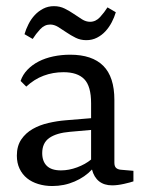

<svg xmlns="http://www.w3.org/2000/svg" viewBox="-20 -602 478 630"><path d="M180 -42.9Q206.2 -42.9 233.1 -52.9Q260 -62.9 278.9 -78.5V-175.6L209.5 -169.5Q165.5 -165.8 142 -149.5Q118.5 -133.1 118.5 -99.6Q118.5 -72.7 133.6 -57.8Q148.7 -42.9 180 -42.9ZM348 6.2Q321.8 6.2 305.1 -7.1Q288.4 -20.4 281.8 -45.8Q258.9 -21.1 224.7 -6.4Q190.5 8.4 151.6 8.4Q126.9 8.4 105.5 1.8Q84 -4.7 68.5 -17.3Q53.1 -29.8 44.2 -48.5Q35.3 -67.3 35.3 -91.3Q35.3 -122.9 49.8 -144.4Q64.4 -165.8 87.5 -178.9Q110.5 -192 139.1 -198.5Q167.6 -205.1 195.3 -207.3L278.9 -214.2V-263.3Q278.9 -319.3 256.5 -342.2Q234.2 -365.1 188.4 -365.1Q153.8 -365.1 123.1 -353.6Q92.4 -342.2 66.2 -317.8L47.6 -336.4Q54.5 -357.1 70.2 -373.3Q85.8 -389.5 107.1 -400.4Q128.4 -411.3 154.9 -416.9Q181.5 -422.5 210.2 -422.5Q282.5 -422.5 318.9 -386Q355.3 -349.5 355.3 -274.2V-68.4Q355.3 -56.7 360.5 -51.5Q365.8 -46.2 376 -45.1L417.8 -41.5V-6.9Q408.7 -3.6 387.1 1.3Q365.5 6.2 348 6.2ZM360 -561.8Q355.3 -545.5 346.7 -529.1Q338.2 -512.7 326.2 -499.6Q314.2 -486.5 298.4 -478.4Q282.5 -470.2 263.3 -470.2Q244 -470.2 228 -478.2Q212 -486.2 198 -495.8Q184 -505.5 170.9 -513.5Q157.8 -521.5 144.7 -521.5Q126.2 -521.5 111.8 -506Q97.5 -490.5 87.3 -474.2L60.4 -489.8Q65.1 -506.2 73.5 -522.7Q81.8 -539.3 94 -552.4Q106.2 -565.5 122 -573.6Q137.8 -581.8 157.1 -581.8Q176.4 -581.8 192.4 -573.8Q208.4 -565.8 222.4 -556.2Q236.4 -546.5 249.3 -538.5Q262.2 -530.5 275.6 -530.5Q294.2 -530.5 308.4 -546Q322.5 -561.5 332.7 -577.8Z"/></svg>

Font: Rasa
Style: Regular
Weight: 400
Version: Version 1.000;PS 1.000;hotconv 1.0.88;makeotf.lib2.5.647800;